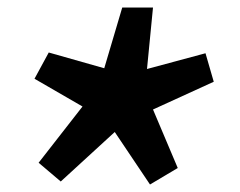

<svg xmlns="http://www.w3.org/2000/svg" viewBox="-20 -574 640 512"><path d="M142 -90 83 -140 200 -290 72 -364 110 -434 258 -392 306 -554H388L372 -390L528 -432L550 -356L388 -282L454 -126L380 -82L286 -222Z"/></svg>

Font: Source Code Pro ExtraLight Black
Style: Italic
Weight: 900
Italic angle: -11°
Monospace: yes
Version: Version 1.016;hotconv 1.0.116;makeotfexe 2.5.65601